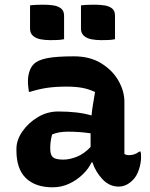

<svg xmlns="http://www.w3.org/2000/svg" viewBox="-20 -788 640 818"><path d="M510 -354V-132Q518 -127 530 -127Q541 -127 552 -130.5Q563 -134 573 -142H579Q580 -136 580.5 -132Q581 -128 581 -120Q581 -92 571.5 -64.5Q562 -37 547 -22Q531 -6 516 0.5Q501 7 486 7Q446 7 416.5 -24.5Q387 -56 374 -96H370Q358 -70 333 -45.5Q308 -21 275 -5.5Q242 10 204 10Q131 10 90.5 -29Q50 -68 50 -147V-154Q50 -191 75 -227.5Q100 -264 140.5 -288.5Q181 -313 228 -313Q314 -313 370 -296Q372 -318 376 -342.5Q380 -367 385 -396Q357 -409 329 -414Q301 -419 263 -419Q218 -419 182.5 -414Q147 -409 109 -397H103Q102 -406 100.5 -417.5Q99 -429 99 -441Q99 -463 105 -482.5Q111 -502 124 -515Q141 -532 180 -540Q219 -548 295 -548Q363 -548 411 -518.5Q459 -489 484.5 -444.5Q510 -400 510 -354ZM194 -155Q194 -128 205.5 -118Q217 -108 250 -108Q277 -108 308 -120.5Q339 -133 366 -162V-220Q340 -224 315.5 -225.5Q291 -227 269 -227Q229 -227 202 -215Q198 -200 196 -186Q194 -172 194 -157ZM108 -765Q122 -767 138 -767.5Q154 -768 167 -768Q188 -768 207.5 -765Q227 -762 240 -752Q253 -742 253 -721V-621Q239 -618 223 -617.5Q207 -617 193 -617Q173 -617 153.5 -620.5Q134 -624 121 -635Q108 -646 108 -666ZM325 -765Q339 -767 355 -767.5Q371 -768 384 -768Q405 -768 425 -765Q445 -762 457.5 -752Q470 -742 470 -721V-621Q456 -618 440 -617.5Q424 -617 410 -617Q390 -617 370.5 -620.5Q351 -624 338 -635Q325 -646 325 -666Z"/></svg>

Font: Recursive Mn Csl St
Style: Bold
Weight: 700
Monospace: yes
Version: Version 1.079;hotconv 1.0.112;makeotfexe 2.5.65598; ttfautoh